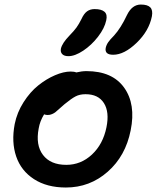

<svg xmlns="http://www.w3.org/2000/svg" viewBox="-20 -775 692 848"><path d="M480 -533.2Q460.4 -533.2 452.4 -540.8Q444.3 -548.3 446.8 -563Q449.7 -576.7 458 -588.6Q466.3 -600.6 483.9 -618.2Q513.7 -650.9 541 -709Q563.5 -754.9 602.1 -754.9Q631.8 -754.9 643.8 -742.4Q655.8 -730 650.9 -703.1Q638.2 -638.7 583.5 -585.9Q528.8 -533.2 480 -533.2ZM282.2 -526.9Q263.7 -526.9 254.9 -535.9Q246.1 -544.9 249 -560.1Q254.4 -584.5 287.1 -618.2Q307.1 -638.7 317.9 -653.6Q328.6 -668.5 339.8 -690.9Q350.6 -714.8 364.5 -724.9Q378.4 -734.9 397.9 -734.9Q428.2 -734.9 441.7 -722.9Q455.1 -710.9 449.2 -685.1Q441.9 -650.4 413.1 -613Q384.3 -575.7 347.7 -551.3Q311 -526.9 282.2 -526.9ZM271 53.2Q187.5 53.2 130.4 16.4Q73.2 -20.5 51.5 -84Q29.8 -147.5 44.9 -227.1Q55.2 -278.3 84 -323.5Q112.8 -368.7 148.7 -397.5Q184.6 -426.3 222.7 -442.6Q260.7 -459 292 -459Q307.6 -459 316.9 -455.1Q341.3 -460.9 361.8 -460.9Q476.1 -460.9 528.3 -387.9Q580.6 -314.9 557.1 -199.2Q534.7 -85.9 455.6 -16.4Q376.5 53.2 271 53.2ZM150.9 -208Q136.7 -134.3 169.9 -90.6Q203.1 -46.9 272.9 -46.9Q337.4 -46.9 386.2 -92.5Q435.1 -138.2 450.2 -212.9Q463.9 -280.3 439 -319.6Q414.1 -358.9 357.9 -358.9Q332 -358.9 313.5 -349.1Q294.9 -339.4 265.1 -314.9Q255.9 -307.1 242.9 -295.4Q230 -283.7 224.4 -279.3Q218.8 -274.9 209.7 -271Q200.7 -267.1 190.9 -267.1Q182.1 -267.1 174.8 -270Q156.2 -239.7 150.9 -208Z"/></svg>

Font: Shantell Sans Bouncy
Style: Italic
Weight: 500
Italic angle: -11.31°
Designer: Stephen Nixon, Anya Danilova, Shantell Martin
Foundry: Arrow Type
Version: Version 1.006;[9816181b4]